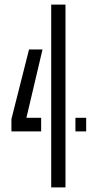

<svg xmlns="http://www.w3.org/2000/svg" viewBox="-20 -820 446 840"><path d="M204 0V-800H266.5V0ZM30 -245V-299L107 -603.5H166L95.5 -304.5H160V-245ZM310 -245V-304.5H357V-245Z"/></svg>

Font: Big Shoulders Stencil Display
Style: Regular
Weight: 400
Designer: Patric King
Foundry: XO Type Co
Version: Version 1.000